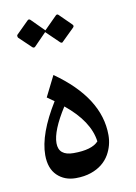

<svg xmlns="http://www.w3.org/2000/svg" viewBox="-70 -602 476 670"><g transform="rotate(-10 167.5 -267.0)"><path d="M172.9 -456.5 127.4 -500.5 84.5 -456.5Q79.6 -451.7 74.2 -456.5L30.8 -498Q27.8 -505.4 30.8 -508.3L74.2 -551.3Q79.1 -556.2 84.5 -551.3L129.4 -506.3L174.3 -551.3Q179.2 -556.2 184.1 -551.3L226.1 -509.8Q231.4 -504.4 226.1 -499L182.6 -456.5Q181.6 -454.1 178.5 -454.1Q175.3 -454.1 172.9 -456.5ZM148.4 -233.4Q99.1 -156.2 99.1 -111.8Q99.1 -67.4 152.3 -67.4Q217.3 -67.4 240.7 -93.3Q231.4 -166 148.4 -233.4ZM53.2 -77.6Q53.2 -152.3 118.2 -257.3L93.3 -274.9L129.9 -348.1Q282.7 -240.7 282.7 -108.4Q282.7 -71.8 264.6 -40Q243.2 -3.4 199.2 11.7Q175.3 20 145 20Q105 20 79.1 -5.1Q53.2 -30.3 53.2 -77.6Z"/></g></svg>

Font: Farbod
Style: Regular
Weight: 400
Designer: Mohammad Saleh Souzanchi
Foundry: http://font-store.ir
Version: Version:3.2.5;RFB:1.2.5;Building:2016-06-12 13:21:07.028780